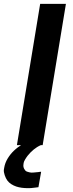

<svg xmlns="http://www.w3.org/2000/svg" viewBox="-61 -755 381 999"><path d="M27 0 148 -735H282L161 0ZM83 224Q68 224 52.5 222Q37 220 23.5 215.5Q10 211 -2.5 203Q-15 195 -23 184Q-31 173 -36.5 156.5Q-42 140 -41 129L-39 117Q-37 105 -32.5 93Q-28 81 -21 69.5Q-14 58 -6 48Q2 38 11.5 29Q21 20 33.5 10.5Q46 1 53 -3L62 -8H153L152 0Q142 4 132.5 10Q123 16 114.5 23Q106 30 98 38Q90 46 83 55Q76 64 69.5 75Q63 86 62 93L61 101Q60 107 61 112.5Q62 118 64.5 123Q67 128 70.5 132Q74 136 79.5 138Q85 140 91.5 141.5Q98 143 101 143H106Q111 143 116 142.5Q121 142 126 141.5Q131 141 137.5 140.5Q144 140 147 139H153L139 219Q133 220 127 220.5Q121 221 114.5 222Q108 223 101 223.5Q94 224 90 224Z"/></svg>

Font: Iosevka Aile Extrabold
Style: Italic
Weight: 800
Italic angle: -9°
Designer: Belleve Invis
Foundry: Belleve Invis
Version: Version 31.1.0; ttfautohint (v1.8.4)